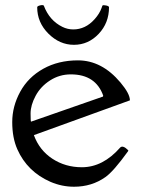

<svg xmlns="http://www.w3.org/2000/svg" viewBox="-20 -707 550 736"><path d="M122.6 -679.2Q122.6 -683.6 133.5 -686.3Q144.5 -689 147.9 -685.5Q169.4 -628.4 219.2 -604Q238.8 -594.2 261.2 -594.2Q283.7 -594.2 304.2 -603.8Q324.7 -613.3 343 -633.8Q361.3 -654.3 369.1 -675.8L372.6 -685.5Q375.5 -688.5 386.7 -686Q397.9 -683.6 397.9 -679.2Q397.9 -619.1 358.2 -577.1Q318.4 -535.2 263.4 -535.2Q208.5 -535.2 165.5 -578.1Q122.6 -621.1 122.6 -679.2ZM376 -339.4Q347.2 -421.9 251.5 -421.9Q208 -421.9 171.9 -398.7Q135.7 -375.5 116.5 -339.6Q97.2 -303.7 97.2 -272Q97.2 -240.2 99.1 -240.7L375 -336.9V-339.8ZM109.9 -189Q130.9 -131.3 180.7 -98.6Q230.5 -65.9 293.9 -65.9Q374.5 -65.9 440.9 -141.6Q451.2 -151.4 471.2 -131.3Q472.7 -129.9 470.7 -127Q415 -49.8 384.3 -28.3Q332 8.8 263.7 8.8Q217.3 8.8 173.8 -9.8Q84.5 -48.8 46.4 -134.8Q26.9 -178.7 26.9 -239Q26.9 -299.3 57.4 -355.2Q87.9 -411.1 145.8 -443.4Q203.6 -475.6 278.8 -475.6Q370.6 -475.6 441.9 -390.6Q478 -347.7 478 -322.3Z"/></svg>

Font: Della Respira
Style: Regular
Weight: 500
Version: Version 0.201